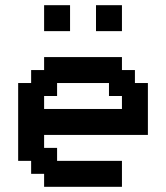

<svg xmlns="http://www.w3.org/2000/svg" viewBox="-20 -720 640 740"><path d="M450 0V-100H200V-150H150V-200H550V-400H500V-450H450V-500H150V-450H100V-400H50V-100H100V-50H150V0ZM150 -300V-350H200V-400H400V-350H450V-300ZM350 -600H450V-700H350ZM150 -600H250V-700H150Z"/></svg>

Font: Matrix Sans Video
Style: Regular
Weight: 400
Designer: Brad Neil
Version: Version 1.100